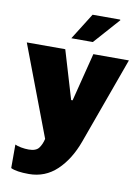

<svg xmlns="http://www.w3.org/2000/svg" viewBox="-102 -785 755 1037"><g transform="rotate(10 276.0 -266.5)"><path d="M286 -246H294L361 -511H556L384 -36Q347 66 283 126.5Q219 187 130 187Q62 187 31 172V43Q43 49 64.5 53Q86 57 106 57Q146 57 161.5 36.5Q177 16 184 -15L-4 -511H207ZM471 -720 473 -717 347 -575H229L320 -720Z"/></g></svg>

Font: Chivo Black
Style: Regular
Weight: 900
Designer: Hector Gatti
Foundry: Omnibus-Type
Version: Version 1.007